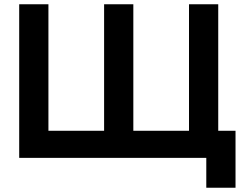

<svg xmlns="http://www.w3.org/2000/svg" viewBox="-20 -740 1134 900"><path d="M947 140V0H70V-720H207V-127H468V-720H605V-127H866V-720H1003V-127H1084V140Z"/></svg>

Font: Vela Sans ExtBd
Style: Regular
Weight: 800
Designer: Principal design: Mikhail Sharanda - project Manrope.
Design modification: Ravid Balaliev
Foundry: Mikhail Sharanda
Version: Version 1.001